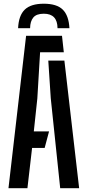

<svg xmlns="http://www.w3.org/2000/svg" viewBox="-20 -988 460 1008"><path d="M24.5 0 117 -800H305.5L315 -713.5H190.5L176 -471L157.5 -298H237.5L214.5 -211.5H148.5L124 0ZM296 0 246.5 -472 233.5 -670H318L395.5 0ZM210 -968.5Q142 -968.5 110 -937.5Q78 -906.5 75 -840H138Q138.5 -876.5 155 -896.2Q171.5 -916 210 -916Q281.5 -916 282 -840H344.5Q341 -906.5 309.5 -937.5Q278 -968.5 210 -968.5Z"/></svg>

Font: Big Shoulders Stencil Text SemiBold
Style: Regular
Weight: 600
Designer: Patric King
Foundry: XO Type Co
Version: Version 1.000